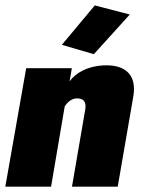

<svg xmlns="http://www.w3.org/2000/svg" viewBox="-61 -703 545 723"><path d="M-41 0H131.3L182.6 -301.8C193.8 -319.8 209.5 -332.5 229.5 -332.5C251.5 -332.5 264.6 -322.3 260.3 -292.5L210 0H382.3L440.4 -336.4C456.1 -420.9 411.1 -457 340.3 -457C272 -457 223.1 -428.2 201.7 -397.5H201.2L209.5 -446.3H37.6ZM292.5 -499 427.7 -648.4 295.9 -682.6 171.9 -534.2Z"/></svg>

Font: Roboto Flex Super Cond Black
Style: Italic
Weight: 900
Width: 3
Italic angle: -10°
Designer: Berlow after Robertson
Foundry: Google
Version: Version 3.200;Glyphs 3.3 (3311)